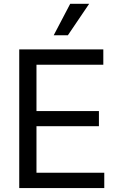

<svg xmlns="http://www.w3.org/2000/svg" viewBox="-20 -959 607 979"><path d="M78.1 -707H506.8V-628.9H166V-392.6H484.4V-315.4H166V-78.1H511.7V0H78.1ZM337.9 -939.5H434.6L326.2 -779.3H253.9Z"/></svg>

Font: Pretendard
Style: Regular
Weight: 400
Designer: Base glyphs from Inter by Rasmus Andersson; Hangeul glyphs from Noto Sans CJK(Source Han Sans) by Jang Soo-young and Kan
Foundry: Kil Hyung-jin
Version: Version 1.309